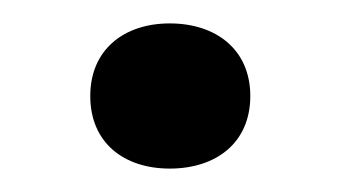

<svg xmlns="http://www.w3.org/2000/svg" viewBox="-20 -435 290 164"><path d="M125 -415C85.9 -415 57.1 -392.6 57.1 -353C57.1 -313 85.9 -291 125 -291C164.6 -291 193.8 -313 193.8 -353C193.8 -392.6 164.6 -415 125 -415Z"/></svg>

Font: Inder
Style: Regular
Weight: 400
Designer: Irina Smirnova
Foundry: Irina Smirnova
Version: Version 1.001